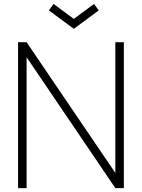

<svg xmlns="http://www.w3.org/2000/svg" viewBox="-20 -967 730 987"><path d="M255.2 -946.9 359.4 -869.8 463.5 -946.9 487.5 -913.5 359.4 -818.8 231.3 -913.5ZM116.7 -750H72.9V0H116.7V-672.9L572.9 0H616.7V-750H572.9V-78.1Z"/></svg>

Font: Manrope3 Thin
Style: Regular
Weight: 100
Width: 4
Designer: Mikhail Sharanda
Foundry: Mikhail Sharanda
Version: Version 3.000;PS 003.000;hotconv 1.0.88;makeotf.lib2.5.64775